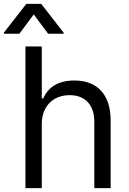

<svg xmlns="http://www.w3.org/2000/svg" viewBox="-54 -966 665 986"><path d="M160.5 -328.1C160.5 -423.3 221.2 -477.3 304 -477.3C382.8 -477.3 430.4 -427.6 430.4 -340.9V0H514.2V-346.6C514.2 -486.9 439.6 -552.6 328.1 -552.6C242.2 -552.6 193.2 -516.7 167.6 -460.2H160.5V-727.3H76.7V0H160.5ZM-34.1 -792.6H45.5L119.3 -892L193.2 -792.6H272.7V-798.3L157.7 -946H81L-34.1 -798.3Z"/></svg>

Font: Magic Ui Pro
Style: Regular
Weight: 400
Designer: Stefan Endress, Andreas Faust
Version: Version 1.000;FEAKit 1.0